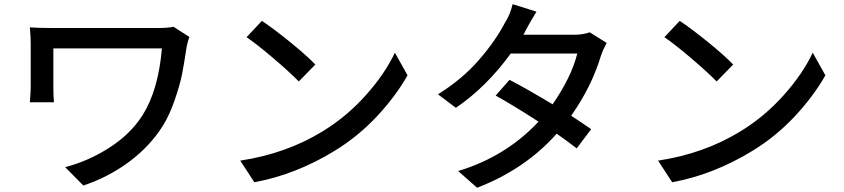

<svg xmlns="http://www.w3.org/2000/svg" viewBox="-20 -845 4040 919"><path d="M810.5 -716.8 886.7 -668Q877.9 -647.5 872.1 -613.3Q860.4 -535.2 851.1 -488.3Q841.8 -441.4 816.9 -368.2Q792 -294.9 757.8 -240.2Q696.3 -143.6 597.7 -70.3Q499 2.9 378.9 43L292 -44.9Q404.3 -74.2 504.4 -138.7Q604.5 -203.1 662.1 -293Q738.3 -414.1 754.9 -613.3H235.4V-426.8Q235.4 -383.8 238.3 -355.5H123Q127 -410.2 127 -426.8V-639.6Q127 -665 123 -713.9Q166 -710.9 236.3 -710.9H734.4Q783.2 -710.9 810.5 -716.8Z M1160.2 -667 1233.4 -745.1Q1288.1 -709 1368.2 -644Q1448.2 -579.1 1489.3 -536.1L1410.2 -455.1Q1368.2 -498 1290.5 -564.5Q1212.9 -630.9 1160.2 -667ZM1197.3 27.3 1129.9 -76.2Q1349.6 -109.4 1523.4 -215.8Q1638.7 -286.1 1730.5 -388.7Q1822.3 -491.2 1870.1 -592.8L1930.7 -484.4Q1873 -382.8 1782.7 -286.6Q1692.4 -190.4 1580.1 -122.1Q1394.5 -8.8 1197.3 27.3Z M2802.7 -690.4 2883.8 -639.6Q2866.2 -607.4 2856.4 -578.1Q2811.5 -429.7 2713.9 -291Q2766.6 -256.8 2809.6 -226.6L2740.2 -134.8Q2702.1 -165 2644.5 -205.1Q2494.1 -35.2 2263.7 53.7L2172.9 -26.4Q2400.4 -94.7 2557.6 -262.7Q2441.4 -337.9 2352.5 -387.7L2418.9 -462.9Q2506.8 -417 2625 -345.7Q2714.8 -475.6 2743.2 -588.9H2424.8Q2307.6 -427.7 2162.1 -329.1L2076.2 -393.6Q2192.4 -465.8 2272 -557.6Q2351.6 -649.4 2396.5 -735.4Q2421.9 -774.4 2433.6 -825.2L2547.9 -789.1Q2510.7 -728.5 2497.1 -701.2L2485.4 -678.7H2727.5Q2770.5 -678.7 2802.7 -690.4Z M3160.2 -667 3233.4 -745.1Q3288.1 -709 3368.2 -644Q3448.2 -579.1 3489.3 -536.1L3410.2 -455.1Q3368.2 -498 3290.5 -564.5Q3212.9 -630.9 3160.2 -667ZM3197.3 27.3 3129.9 -76.2Q3349.6 -109.4 3523.4 -215.8Q3638.7 -286.1 3730.5 -388.7Q3822.3 -491.2 3870.1 -592.8L3930.7 -484.4Q3873 -382.8 3782.7 -286.6Q3692.4 -190.4 3580.1 -122.1Q3394.5 -8.8 3197.3 27.3Z"/></svg>

Font: Gen Shin Gothic Medium
Style: Regular
Weight: 500
Designer: [Source Han Sans]
Ryoko NISHIZUKA  (kana & ideographs); Paul D. Hunt (Latin, Greek & Cyrillic); Wenlong ZHANG  (bopomofo
Version: Version 1.002.20150607